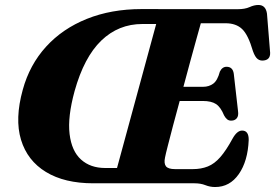

<svg xmlns="http://www.w3.org/2000/svg" viewBox="-20 -737 1106 772"><path d="M762 0H355Q239.5 0 164.8 -45.5Q90 -91 64.5 -175Q39 -259 71.5 -376Q99 -476.5 165.2 -549.2Q231.5 -622 329.5 -661.2Q427.5 -700.5 549 -700.5L935 -700Q965 -700 983.5 -708.5Q1002 -717 1019 -717Q1048.5 -717 1053.5 -682L1065.5 -533Q1070.5 -498 1042 -494Q1027 -491.5 1016.2 -499.5Q1005.5 -507.5 997 -531.5Q978 -597 953.5 -620.2Q929 -643.5 887 -643.5H787.5Q782 -624 771 -584.5Q760 -545 746 -493.8Q732 -442.5 717.5 -388H797Q820 -388 837.2 -400.5Q854.5 -413 864 -449Q873.5 -468.5 891 -468.5Q916 -468.5 920 -440.5L937 -291Q940 -271 932 -261.5Q924 -252 910.5 -252Q900 -251.5 893 -257.5Q886 -263.5 881 -273Q867.5 -306 848.8 -318.5Q830 -331 795 -331H702.5Q688 -279 675.8 -232Q663.5 -185 654.8 -151Q646 -117 643.5 -103.5Q638.5 -80 647.2 -68.5Q656 -57 684 -57H755Q789 -57 815.8 -67.8Q842.5 -78.5 866 -105.5Q889.5 -132.5 915 -179.5Q933 -212 953.5 -212Q980.5 -212 980 -174Q976.5 -89 940.2 -37Q904 15 845 15Q824.5 15 805.8 7.5Q787 0 762 0ZM280 -371Q251.5 -267 259.8 -198.2Q268 -129.5 305.8 -95.5Q343.5 -61.5 403 -61.5H450.5L608 -640.5H552.5Q456.5 -640.5 387.2 -573.8Q318 -507 280 -371Z"/></svg>

Font: Fraunces 72pt S050
Style: Bold Italic
Weight: 700
Italic angle: -16°
Version: Version 1.000; ttfautohint (v1.8.3)